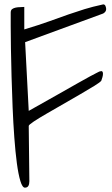

<svg xmlns="http://www.w3.org/2000/svg" viewBox="-20 -863 515 884"><path d="M29.3 -804.7Q29.3 -816.4 36.1 -821.3Q43 -826.2 52.7 -828.1Q62.5 -830.1 73.2 -830.1Q84 -830.1 91.8 -831.1V-727.5Q163.1 -749 210 -766.1Q256.8 -783.2 294.9 -796.4Q333 -809.6 369.1 -820.8Q405.3 -832 455.1 -842.8Q462.9 -842.8 465.8 -835Q468.8 -827.1 468.8 -821.3Q468.8 -808.6 455.1 -800.8L95.7 -668.9L112.3 -352.5Q192.4 -397.5 247.6 -428.7Q302.7 -460 338.9 -480.5Q375 -501 395 -511.7Q415 -522.5 424.8 -527.3Q434.6 -532.2 436.5 -533.2Q438.5 -534.2 439.5 -534.2Q448.2 -537.1 451.2 -533.7Q454.1 -530.3 454.1 -523.4Q454.1 -516.6 451.7 -507.8Q449.2 -499 446.3 -491.2Q441.4 -484.4 414.6 -467.8Q387.7 -451.2 350.6 -429.7Q313.5 -408.2 272 -384.3Q230.5 -360.4 194.8 -339.8Q159.2 -319.3 135.7 -303.7Q112.3 -288.1 112.3 -283.2L115.2 -28.3Q115.2 -14.6 110.4 -6.8Q105.5 1 94.7 1Q83 1 73.7 -29.8Q64.5 -60.5 57.6 -111.8Q50.8 -163.1 45.9 -230Q41 -296.9 38.1 -368.2Q35.2 -439.5 33.2 -510.3Q31.2 -581.1 30.3 -640.6Q29.3 -700.2 29.3 -744.1Q29.3 -788.1 29.3 -804.7Z"/></svg>

Font: Shadows Into Light Two
Style: Regular
Weight: 400
Designer: Kimberly Geswein
Foundry: Kimberly Geswein
Version: Version 1.003 2012